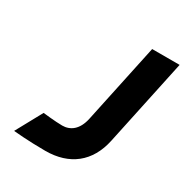

<svg xmlns="http://www.w3.org/2000/svg" viewBox="-189 -975 1093 1139"><g transform="rotate(30 357.0 -405.0)"><path d="M714.4 -825H526.4L410.7 -281C393.1 -198 345.1 -165 291.1 -165C243.1 -165 158.2 -175 158.2 -175L59.9 5C59.9 5 160.8 15 278.8 15C443.8 15 554.1 -71 588.5 -233Z"/></g></svg>

Font: Hussar Nova
Style: 76
Weight: 700
Foundry: Cannot Into Space Fonts
Version: Version 0.99